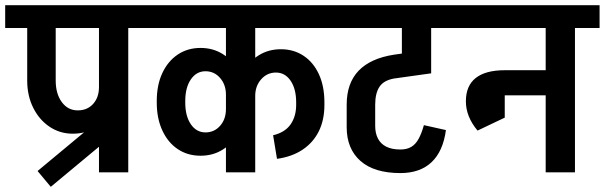

<svg xmlns="http://www.w3.org/2000/svg" viewBox="-45 -665 2334 741"><path d="M236 -149Q186 -149 146 -176Q106 -203 83 -249.5Q60 -296 60 -354H170Q170 -303 193.5 -271Q217 -239 255 -239ZM236 -149 255 -239Q292 -239 314.5 -264Q337 -289 337 -329H405Q405 -278 383 -237Q361 -196 323 -172.5Q285 -149 236 -149ZM60 -353V-625H170V-353ZM-25 -557V-645H361V-557ZM151 56 100 -5 361 -222 412 -161ZM337 0V-633H450V0ZM243 -557V-645H545V-557Z M936 -557V-645H1253V-557ZM495 -557V-645H877V-557ZM560 -268V-276H670V-268ZM827 -243V-301H895V-243ZM670 -275H560Q560 -337 581.5 -383Q603 -429 641 -454.5Q679 -480 729 -480L748 -390Q713 -390 691.5 -358.5Q670 -327 670 -275ZM895 -300H827Q827 -338 804.5 -364Q782 -390 748 -390L729 -480Q777 -480 814.5 -456.5Q852 -433 873.5 -392Q895 -351 895 -300ZM670 -269Q670 -217 691.5 -185.5Q713 -154 748 -154L729 -64Q679 -64 641 -89.5Q603 -115 581.5 -161.5Q560 -208 560 -269ZM895 -244Q895 -193 873.5 -152Q852 -111 814.5 -87.5Q777 -64 729 -64L748 -154Q782 -154 804.5 -179.5Q827 -205 827 -244ZM1098 -270Q1098 -322 1076.5 -353.5Q1055 -385 1020 -385L1039 -475Q1089 -475 1127 -449.5Q1165 -424 1186 -378Q1207 -332 1207 -270ZM872 -295Q872 -346 894 -387Q916 -428 953.5 -451.5Q991 -475 1039 -475L1020 -385Q986 -385 963 -359Q940 -333 940 -295ZM1098 -260V-270H1207V-260ZM1024 -52 1009 -143Q1055 -154 1076.5 -185Q1098 -216 1098 -260H1207Q1207 -202 1185.5 -158.5Q1164 -115 1123 -87.5Q1082 -60 1024 -52ZM827 0V-633H940V0ZM733 -557V-645H1035V-557Z M1203 -557V-645H1748V-557ZM1500 3V-88Q1525 -88 1542 -98Q1559 -108 1570.5 -129Q1582 -150 1591 -182L1676 -163Q1665 -81 1620.5 -39Q1576 3 1500 3ZM1501 3Q1399 3 1346 -44Q1293 -91 1293 -174L1403 -179Q1403 -151 1413.5 -130.5Q1424 -110 1445.5 -99Q1467 -88 1501 -88ZM1293 -173V-262H1403V-178ZM1293 -261Q1293 -344 1339 -392Q1385 -440 1476 -454V-362Q1436 -355 1419.5 -330Q1403 -305 1403 -261ZM1476 -362V-454L1619 -474V-382ZM1506 -442V-630H1619V-442Z M1698 -557V-645H2132V-557ZM1753 -274Q1753 -334 1791 -364Q1829 -394 1903 -394V-322Q1878 -322 1865.5 -309.5Q1853 -297 1853 -274ZM1798 -161Q1753 -215 1753 -274H1853Q1853 -248 1883 -206ZM1798 -161 1813 -340H1903V-211ZM1901 -297V-394H2111V-297ZM2061 0V-633H2174V0ZM1967 -557V-645H2269V-557Z"/></svg>

Font: Akshar Light Medium
Style: Regular
Weight: 500
Version: Version 1.100